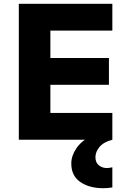

<svg xmlns="http://www.w3.org/2000/svg" viewBox="-20 -735 654 1010"><path d="M571 0H79V-715H571V-574H245V-430H553V-289H245V-141H571ZM571 145V251Q559 253 547 254Q535 255 523 255Q450 255 402.5 222.5Q355 190 355 125Q355 85 381.5 45.5Q408 6 463 -22L571 0Q525 12 503.5 38Q482 64 482 92Q482 120 500 134.5Q518 149 542 149Q547 149 555 148Q563 147 571 145Z"/></svg>

Font: Wix Madefor Text ExtraBold
Style: Regular
Weight: 800
Designer: Dalton Maag Ltd
Foundry: Dalton Maag Ltd
Version: Version 3.100